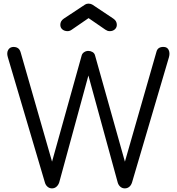

<svg xmlns="http://www.w3.org/2000/svg" viewBox="-20 -1040 978 1060"><path d="M267 0Q253 0 242.5 -9Q232 -18 228 -32L23 -725Q16 -749 25.5 -765Q35 -781 56 -781Q68 -781 78.5 -774.5Q89 -768 94 -751L279 -107H256L431 -734Q434 -745 444.5 -752Q455 -759 468 -759Q480 -759 491 -752.5Q502 -746 505 -733L681 -107H658L844 -755Q851 -781 882 -781Q903 -781 911 -764.5Q919 -748 913 -725L709 -33Q704 -17 693.5 -8.5Q683 0 669 0Q655 0 644.5 -9Q634 -18 630 -32L456 -667H480L307 -33Q302 -18 291.5 -9Q281 0 267 0ZM353 -868Q336 -868 324.5 -877.5Q313 -887 313 -903Q313 -924 332 -937L450 -1015Q458 -1020 469 -1020Q475 -1020 480 -1018.5Q485 -1017 489 -1015L606 -937Q625 -924 625 -903Q625 -888 614 -878Q603 -868 586 -868Q579 -868 573.5 -870Q568 -872 562 -876L469 -940L376 -876Q365 -868 353 -868Z"/></svg>

Font: Comfortaa
Style: Regular
Weight: 400
Designer: Johan Aakerlund
Foundry: Johan Aakerlund
Version: Version 3.104; ttfautohint (v1.8.1.43-b0c9)